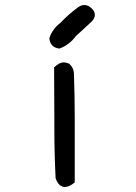

<svg xmlns="http://www.w3.org/2000/svg" viewBox="-20 -729 540 763"><path d="M216 -536Q180 -540 176 -577Q188 -614 221 -639Q251 -671 285 -696Q300 -709 315 -709Q330 -709 343.5 -696.5Q357 -684 357 -670Q357 -657 345 -644L281 -585Q255 -550 216 -536ZM238 14Q213 14 201 -21Q196 -120 196 -217V-249L195 -461Q215 -481 233 -481Q244 -481 256 -475Q274 -458 274 -433V-430Q277 -347 277 -264V-4Q255 14 238 14Z"/></svg>

Font: Xiaolai SC
Style: Regular
Weight: 400
Designer: Nozomi Seto 瀬戸のぞみ
Version: Version 3.11;December 4, 2020;FontCreator 13.0.0.2613 64-bit